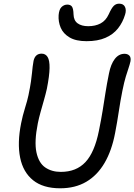

<svg xmlns="http://www.w3.org/2000/svg" viewBox="-20 -1002 724 1035"><path d="M304.4 13Q212.2 13 158.3 -30.4Q104.4 -73.8 88.5 -152.5Q72.6 -231.2 93.8 -337.2Q101.8 -378.2 114.7 -419.4Q127.6 -460.6 133.4 -488.4Q142.8 -534 146.9 -563Q151 -592 152.7 -610.3Q154.4 -628.6 156.1 -642.9Q157.8 -657.2 161 -674.6Q165.6 -694.2 176.5 -703.5Q187.4 -712.8 204.2 -712.8Q225.4 -712.8 236.6 -694.8Q247.8 -676.8 247.2 -635.3Q246.6 -593.8 232.6 -523.2Q226.6 -496.4 217.4 -464.1Q208.2 -431.8 199 -399.1Q189.8 -366.4 183.8 -336.8Q164.2 -238.2 176.4 -181Q188.6 -123.8 223.5 -99.6Q258.4 -75.4 308 -75.4Q391.2 -75.4 440.6 -128.2Q490 -181 513.2 -297Q525.8 -359 533.5 -406.9Q541.2 -454.8 548.5 -501.7Q555.8 -548.6 567.6 -606.8Q577.2 -655.8 598.6 -683.9Q620 -712 651.4 -712Q668.4 -712 677.7 -701.9Q687 -691.8 683.2 -670.8Q679.2 -653.2 673 -635.1Q666.8 -617 658.3 -589.4Q649.8 -561.8 639.8 -512.8Q628.8 -458 620.4 -401.4Q612 -344.8 600.8 -286.6Q582.8 -190.6 543.7 -123.8Q504.6 -57 445 -22Q385.4 13 304.4 13ZM446.8 -780Q389.2 -780 355.1 -800.2Q321 -820.4 307.3 -852.5Q293.6 -884.6 296 -920.6Q298.6 -951.8 312.1 -964.5Q325.6 -977.2 342.8 -977.2Q360.2 -977.2 367.9 -966.3Q375.6 -955.4 376.4 -924.2Q377.4 -891.4 398.6 -876.1Q419.8 -860.8 455.6 -860.8Q493.8 -860.8 522.1 -875.7Q550.4 -890.6 566 -924.8Q581.2 -958.6 593.2 -970.4Q605.2 -982.2 622.2 -982.2Q645.6 -982.2 653.8 -964.8Q662 -947.4 654.2 -923Q641.8 -881.4 616.1 -848.9Q590.4 -816.4 548.6 -798.2Q506.8 -780 446.8 -780Z"/></svg>

Font: Shantell Sans Light
Style: Italic
Weight: 300
Italic angle: -11°
Designer: Stephen Nixon, Anya Danilova, Shantell Martin
Foundry: Arrow Type
Version: Version 1.008;[ac192a2d6]